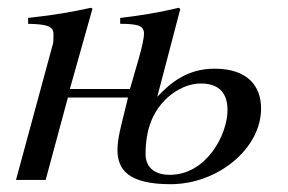

<svg xmlns="http://www.w3.org/2000/svg" viewBox="-20 -461 737 492"><path d="M442 -438 438 -441C388 -429 339 -421 288 -415V-400C309 -400 327 -399 338 -394C346 -390 349 -383 349 -376C349 -362 344 -341 335 -309L313 -233H159L217 -439L213 -441C160 -430 131 -424 52 -415V-400C103 -399 117 -393 117 -373C117 -367 117 -355 116 -350L21 0H97L154 -211H308L298 -170C291 -141 281 -106 281 -77C281 -27 308 11 417 11C538 11 649 -80 649 -183C649 -240 615 -285 530 -285C460 -285 417 -249 383 -213ZM563 -179C563 -116 509 -13 415 -13C371 -13 353 -37 353 -66C353 -141 379 -181 404 -206C417 -219 451 -247 495 -247C531 -247 563 -232 563 -179Z"/></svg>

Font: STIXGeneral
Style: Italic
Weight: 400
Italic angle: -16.33°
Designer: MicroPress Inc., with final additions and corrections provided by Coen Hoffman, Elsevier (retired)
Version: Version 1.1.0